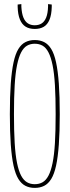

<svg xmlns="http://www.w3.org/2000/svg" viewBox="-20 -905 339 935"><path d="M149 -8Q171 -8 187.5 -17.5Q204 -27 216 -49.5Q228 -72 236 -111Q244 -150 247.5 -208.5Q251 -267 251 -349Q251 -431 247.5 -490Q244 -549 236 -588Q228 -627 216 -650Q204 -673 187.5 -682.5Q171 -692 149 -692Q128 -692 111.5 -682.5Q95 -673 83 -650Q71 -627 63 -588Q55 -549 51.5 -490Q48 -431 48 -349Q48 -267 51.5 -208.5Q55 -150 63 -111Q71 -72 83 -49.5Q95 -27 111.5 -17.5Q128 -8 149 -8ZM149 10Q124 10 104 0Q84 -10 69.5 -33.5Q55 -57 46 -98Q37 -139 32.5 -201Q28 -263 28 -349Q28 -436 32.5 -498Q37 -560 46 -601.5Q55 -643 69.5 -666.5Q84 -690 104 -700Q124 -710 149 -710Q175 -710 195 -700Q215 -690 229.5 -666.5Q244 -643 253 -601.5Q262 -560 266.5 -498Q271 -436 271 -349Q271 -263 266.5 -201Q262 -139 253 -98Q244 -57 229.5 -33.5Q215 -10 195 0Q175 10 149 10ZM149 -764Q123 -764 105 -775Q87 -786 77 -810Q67 -834 66 -872Q66 -875 66 -877.5Q66 -880 66 -883L84 -885Q84 -882 84 -878.5Q84 -875 84 -872Q86 -839 94 -819.5Q102 -800 116 -791Q130 -782 149 -782Q169 -782 183 -791Q197 -800 205 -820Q213 -840 214 -873Q214 -876 214 -879Q214 -882 214 -885L232 -883Q232 -880 232 -877Q232 -874 232 -871Q231 -833 221 -809Q211 -785 193 -774.5Q175 -764 149 -764Z"/></svg>

Font: Georama ExtraCondensed Thin
Style: Regular
Weight: 100
Width: 2
Designer: Jean-Baptiste Levee
Foundry: Production Type
Version: Version 1.001